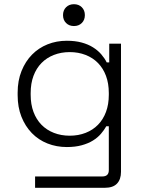

<svg xmlns="http://www.w3.org/2000/svg" viewBox="-20 -694 684 914"><path d="M312 -48Q353 -48 387.5 -61.5Q422 -75 446.5 -100Q471 -125 484.5 -161Q498 -197 498 -243V-251Q498 -297 484.5 -333Q471 -369 446.5 -394Q422 -419 387.5 -432.5Q353 -446 312 -446Q271 -446 236.5 -432.5Q202 -419 177.5 -394Q153 -369 139.5 -333Q126 -297 126 -251V-243Q126 -197 139.5 -161Q153 -125 177.5 -100Q202 -75 236.5 -61.5Q271 -48 312 -48ZM64 -253Q64 -310 82.5 -356Q101 -402 132.5 -434Q164 -466 206.5 -483Q249 -500 298 -500Q338 -500 369 -491.5Q400 -483 423 -468.5Q446 -454 462 -435.5Q478 -417 488 -397H500V-486H556V124Q556 160 537 180Q518 200 479 200H147V146H467Q498 146 498 116V-93H486Q476 -75 460.5 -57Q445 -39 422.5 -25Q400 -11 369 -2.5Q338 6 298 6Q249 6 206 -11Q163 -28 131.5 -60.5Q100 -93 82 -138.5Q64 -184 64 -241ZM332 -570Q309 -570 294.5 -584.5Q280 -599 280 -622Q280 -645 294.5 -659.5Q309 -674 332 -674Q355 -674 369.5 -659.5Q384 -645 384 -622Q384 -599 369.5 -584.5Q355 -570 332 -570Z"/></svg>

Font: Space Grotesk Light
Style: Regular
Weight: 300
Designer: Florian Karsten
Foundry: Florian Karsten
Version: Version 2.000